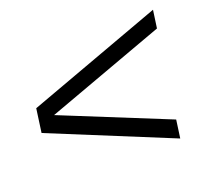

<svg xmlns="http://www.w3.org/2000/svg" viewBox="-91 -614 794 719"><g transform="rotate(-20 306.5 -254.0)"><path d="M513 -10 32 -207 45 -301 582 -498 572 -427 99 -254 523 -82Z"/></g></svg>

Font: Chivo ExtraLight
Style: Italic
Weight: 250
Italic angle: -8.05°
Designer: Hector Gatti
Foundry: Omnibus-Type
Version: Version 2.002